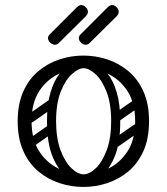

<svg xmlns="http://www.w3.org/2000/svg" viewBox="-20 -730 660 760"><path d="M310 10Q262 10 216 -5Q170 -20 132.5 -51Q95 -82 72.5 -131.5Q50 -181 50 -250Q50 -319 72.5 -368.5Q95 -418 132.5 -449Q170 -480 216 -495Q262 -510 310 -510Q358 -510 404 -495Q450 -480 487.5 -449Q525 -418 547.5 -368.5Q570 -319 570 -250Q570 -181 547.5 -131.5Q525 -82 487.5 -51Q450 -20 404 -5Q358 10 310 10ZM310 -40Q360 -40 407 -62Q454 -84 484.5 -130.5Q515 -177 515 -250Q515 -323 484.5 -369.5Q454 -416 407 -438Q360 -460 310 -460Q261 -460 213.5 -438Q166 -416 135.5 -369.5Q105 -323 105 -250Q105 -177 135.5 -130.5Q166 -84 213.5 -62Q261 -40 310 -40ZM311 -4Q280 -4 246 -29Q212 -54 189 -108Q166 -162 166 -250Q166 -318 180 -364.5Q194 -411 216 -438.5Q238 -466 263.5 -478Q289 -490 311 -490V-460Q291 -460 265 -437Q239 -414 220.5 -367.5Q202 -321 202 -250Q202 -183 219.5 -136Q237 -89 262.5 -64.5Q288 -40 311 -40ZM311 -4V-40Q334 -40 359.5 -64.5Q385 -89 402.5 -136Q420 -183 420 -250Q420 -321 401.5 -367.5Q383 -414 357.5 -437Q332 -460 311 -460V-490Q334 -490 359 -478Q384 -466 406 -438.5Q428 -411 442 -364.5Q456 -318 456 -250Q456 -162 433 -108Q410 -54 376.5 -29Q343 -4 311 -4ZM113 -249Q98 -238 89 -252Q85 -257 84.5 -264Q84 -271 92 -277L169 -331Q184 -341 194 -327Q198 -321 197.5 -314.5Q197 -308 190 -303ZM115 -152Q100 -141 91 -155Q87 -160 86.5 -167Q86 -174 94 -180L171 -234Q186 -244 196 -230Q200 -224 199.5 -217.5Q199 -211 192 -206ZM449 -249Q434 -238 425 -252Q421 -257 420.5 -264Q420 -271 428 -277L505 -331Q520 -341 530 -327Q534 -321 533.5 -314.5Q533 -308 526 -303ZM451 -152Q436 -141 427 -155Q423 -160 422.5 -167Q422 -174 430 -180L507 -234Q522 -244 532 -230Q536 -224 535.5 -217.5Q535 -211 528 -206ZM212 -559Q206 -553 197 -553Q187 -553 179 -561Q170 -570 170 -579Q170 -587 177 -594L284 -701Q293 -710 302 -710Q311 -710 320 -701Q328 -693 328 -683Q328 -674 319 -665ZM334 -559Q328 -553 319 -553Q309 -553 301 -561Q292 -570 292 -579Q292 -587 299 -594L406 -701Q415 -710 424 -710Q433 -710 442 -701Q450 -693 450 -683Q450 -674 441 -665Z"/></svg>

Font: Nsibidi Libre Uzo
Style: Regular
Weight: 400
Designer: Oluwaseun Badejo
Version: Version 1.021